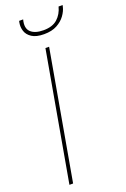

<svg xmlns="http://www.w3.org/2000/svg" viewBox="-166 -930 646 983"><g transform="rotate(-20 157.0 -438.5)"><path d="M32 0 156 -700H176L52 0ZM175 -769Q132 -769 108.5 -784.5Q85 -800 78 -822.5Q71 -845 75 -867L77 -877H99Q87 -832 109.5 -810.5Q132 -789 179 -789Q228 -789 255 -813.5Q282 -838 292 -877H314L312 -868Q307 -846 290.5 -823Q274 -800 245.5 -784.5Q217 -769 175 -769Z"/></g></svg>

Font: DM Sans 10pt Thin
Style: Italic
Weight: 250
Italic angle: -10°
Version: Version 4.004;gftools[0.9.30]